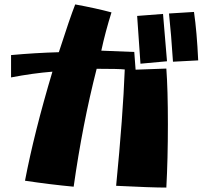

<svg xmlns="http://www.w3.org/2000/svg" viewBox="-20 -811 926 868"><path d="M505 29Q536 -287 544 -497Q518 -500 417 -500Q353 -250 313 33Q206 23 93 6Q135 -213 217 -487Q129 -480 30 -461V-562Q139 -572 246 -575Q296 -730 320 -791Q413 -774 484 -755Q456 -666 438 -582L587 -576L593 -496L732 -501Q739 -407 739 -250Q739 -92 732 37Q665 37 505 29ZM600 -739 717 -748 735 -534 615 -523ZM744 -750 857 -757Q870 -668 876 -538L762 -532Q754 -656 744 -750Z"/></svg>

Font: Otomanopee One
Style: Regular
Weight: 400
Designer: Das Ende der Wildnis
Foundry: Gutenberg Labo
Version: Version 3.005